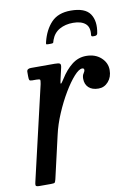

<svg xmlns="http://www.w3.org/2000/svg" viewBox="-84 -794 596 848"><g transform="rotate(-10 214.0 -369.5)"><path d="M76.5 -520H183Q200.5 -520 206 -516.5Q211.5 -513 208.5 -499L197 -449Q192 -428 195 -428.5Q198 -429 210 -448Q233 -485 261.5 -507.5Q290 -530 325.5 -530Q366 -530 391.8 -506.8Q417.5 -483.5 417.5 -451Q417.5 -419.5 399.5 -399Q381.5 -378.5 355.5 -378.5Q327 -378.5 311.2 -393.2Q295.5 -408 295.5 -433Q295.5 -447.5 301.5 -456Q307.5 -464.5 307.5 -471Q307.5 -478.5 299 -478.5Q284.5 -478.5 262.2 -453.8Q240 -429 216 -388.8Q192 -348.5 171.8 -301Q151.5 -253.5 141.5 -208.5L97.5 -17Q94.5 -5.5 92 -2.8Q89.5 0 75 0H24Q8.5 0 7 -5Q5.5 -10 8.5 -21L106.5 -442.5Q109.5 -458 107.8 -461.5Q106 -465 91 -465H72.5Q62 -465 60 -469.2Q58 -473.5 58 -486V-505.5Q58 -520 76.5 -520ZM293 -739Q357.5 -739 379.8 -706.2Q402 -673.5 391.5 -619.5Q389.5 -610 378 -610H371Q362.5 -610 363.5 -618Q368 -652 349.2 -668Q330.5 -684 294 -684Q259.5 -684 233.5 -669.5Q207.5 -655 196.5 -624.5Q194 -617.5 193.2 -613.8Q192.5 -610 183.5 -610H170Q162 -610 161.2 -612.2Q160.5 -614.5 162.5 -622Q175.5 -674.5 206.2 -706.8Q237 -739 293 -739Z"/></g></svg>

Font: Besley* Narrow
Style: Italic
Weight: 400
Width: 4
Italic angle: -13°
Designer: Owen Earl
Foundry: indestructible type*
Version: Version 3.000; ttfautohint (v1.8.3)